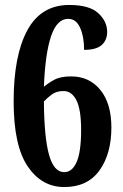

<svg xmlns="http://www.w3.org/2000/svg" viewBox="-20 -744 496 774"><path d="M239 10Q148 10 91.5 -73.5Q35 -157 35 -335Q35 -521 90.5 -622.5Q146 -724 259 -724Q340 -724 376 -691Q412 -658 412 -615Q412 -583 390.5 -563Q369 -543 319 -543Q319 -596 303 -632Q287 -668 255 -668Q209 -668 185.5 -597Q162 -526 157 -394Q174 -409 199 -422.5Q224 -436 267 -436Q340 -436 384.5 -381.5Q429 -327 429 -230Q429 -124 381 -57Q333 10 239 10ZM239 -50Q271 -50 289 -91Q307 -132 307 -220Q307 -303 288 -340Q269 -377 236 -377Q207 -377 188 -362.5Q169 -348 157 -335Q158 -191 177.5 -120.5Q197 -50 239 -50Z"/></svg>

Font: Noto Serif Ethiopic ExtraCondensed
Style: Bold
Weight: 700
Width: 2
Designer: Monotype Design Team
Foundry: Monotype Imaging Inc.
Version: Version 2.102; ttfautohint (v1.8.4.7-5d5b)